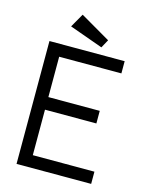

<svg xmlns="http://www.w3.org/2000/svg" viewBox="-118 -867 737 942"><g transform="rotate(15 250.0 -395.5)"><path d="M59 -624V0H438V-62H125V-293H386V-357H125V-562H441V-624ZM183 -791 143 -721 313 -660 336 -702Z"/></g></svg>

Font: Inconsolatazi4
Style: Regular
Weight: 400
Designer: Raph Levien, Kirill Tkachev
Foundry: Cyreal
Version: Version 1.013